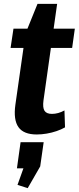

<svg xmlns="http://www.w3.org/2000/svg" viewBox="-20 -689 409 998"><path d="M171 10Q103 10 76 -28Q49 -66 60 -145L113 -516L175 -669H277L206 -167Q201 -129 211.5 -113Q222 -97 250 -97Q266 -97 282.5 -101.5Q299 -106 315 -115L318 -27Q299 -16 274 -7.5Q249 1 222.5 5.5Q196 10 171 10ZM50 -540H369L355 -440H35ZM207 50 189 176 124 289 71 272 131 104 181 186H68L87 50Z"/></svg>

Font: Pathway Extreme Condensed
Style: Bold Italic
Weight: 700
Width: 3
Italic angle: -8°
Version: Version 1.001;gftools[0.9.26]